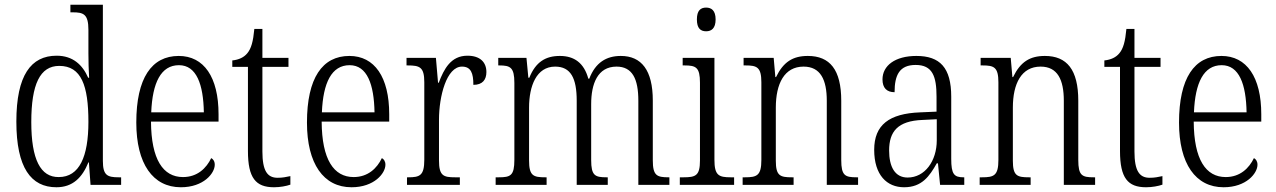

<svg xmlns="http://www.w3.org/2000/svg" viewBox="-20 -780 5384 810"><path d="M218 10C287 10 327 -31 353 -95H355L362 0H491V-32H481C433 -32 414 -40 414 -101V-760H277V-728H286C332 -728 353 -721 353 -654V-555C353 -521 354 -484 356 -452H352C328 -507 287 -545 219 -545C111 -545 49 -463 49 -267C49 -72 111 10 218 10ZM228 -33C151 -32 112 -107 112 -265C112 -425 149 -502 230 -502C323 -502 353 -419 353 -266C353 -119 315 -33 228 -33Z M743 10C839 10 886 -49 886 -85C886 -100 879 -109 871 -113C851 -71 813 -33 752 -33C668 -33 618 -107 617 -267H902V-298C902 -455 840 -544 734 -544C620 -544 555 -451 555 -263C555 -89 625 10 743 10ZM840 -306H618C623 -431 659 -505 735 -505C809 -505 838 -424 840 -306Z M1136 10C1162 10 1188 5 1205 -1V-37C1186 -33 1172 -30 1151 -30C1108 -30 1087 -59 1087 -141V-498H1197V-536H1087V-658H1053C1048 -605 1040 -575 1023 -555C1009 -538 988 -528 960 -525V-498H1026V-143C1026 -29 1059 10 1136 10Z M1463 10C1559 10 1606 -49 1606 -85C1606 -100 1599 -109 1591 -113C1571 -71 1533 -33 1472 -33C1388 -33 1338 -107 1337 -267H1622V-298C1622 -455 1560 -544 1454 -544C1340 -544 1275 -451 1275 -263C1275 -89 1345 10 1463 10ZM1560 -306H1338C1343 -431 1379 -505 1455 -505C1529 -505 1558 -424 1560 -306Z M1697 0H1920V-32H1900C1851 -32 1832 -38 1832 -103V-275C1832 -374 1864 -499 1929 -499C1967 -499 1977 -471 1977 -422C2016 -422 2032 -444 2032 -476C2032 -517 2006 -545 1952 -545C1882 -545 1853 -489 1831 -431H1828L1819 -536H1695V-504H1700C1751 -504 1770 -497 1770 -433V-106C1770 -39 1751 -32 1702 -32H1697Z M2071 0H2286V-32H2281C2230 -32 2212 -38 2212 -103V-326C2212 -417 2243 -499 2322 -499C2388 -499 2413 -450 2413 -355V0H2544V-32H2539C2490 -32 2474 -39 2474 -105V-341C2474 -426 2501 -499 2581 -499C2648 -499 2673 -447 2673 -355V0H2804V-32H2801C2751 -32 2734 -39 2734 -104V-356C2734 -484 2686 -544 2599 -544C2538 -544 2492 -516 2466 -448H2462C2444 -514 2403 -544 2342 -544C2282 -544 2240 -519 2213 -452H2209L2201 -536H2082V-504H2086C2133 -504 2150 -496 2150 -430V-106C2150 -39 2134 -32 2084 -32H2071Z M2959 -648C2981 -648 2999 -660 2999 -698C2999 -736 2981 -748 2959 -748C2936 -748 2920 -736 2920 -698C2920 -660 2936 -648 2959 -648ZM2848 0H3077V-32H3063C3012 -32 2994 -40 2994 -106V-536H2860V-504H2868C2916 -504 2933 -496 2933 -431V-103C2933 -39 2915 -32 2864 -32H2848Z M3113 0H3328V-32H3321C3271 -32 3253 -38 3253 -102V-326C3253 -427 3289 -499 3370 -499C3442 -499 3468 -443 3468 -355V0H3600V-32H3594C3545 -32 3529 -39 3529 -105V-355C3529 -486 3481 -544 3388 -544C3325 -544 3285 -519 3254 -455H3251L3244 -536H3117V-504H3125C3173 -504 3192 -497 3192 -433V-105C3192 -39 3173 -32 3123 -32H3113Z M3794 10C3869 10 3901 -36 3932 -91H3937L3946 0H4048V-32H4045C4005 -32 3993 -45 3993 -110V-372C3993 -495 3945 -544 3846 -544C3756 -544 3703 -503 3703 -445C3703 -409 3721 -391 3754 -391C3754 -464 3775 -506 3843 -506C3914 -506 3931 -458 3931 -372V-309L3862 -306C3731 -301 3668 -253 3668 -148C3668 -41 3722 10 3794 10ZM3809 -31C3755 -31 3731 -77 3731 -145C3731 -225 3767 -270 3872 -274L3932 -277V-188C3932 -101 3882 -31 3809 -31Z M4113 0H4328V-32H4321C4271 -32 4253 -38 4253 -102V-326C4253 -427 4289 -499 4370 -499C4442 -499 4468 -443 4468 -355V0H4600V-32H4594C4545 -32 4529 -39 4529 -105V-355C4529 -486 4481 -544 4388 -544C4325 -544 4285 -519 4254 -455H4251L4244 -536H4117V-504H4125C4173 -504 4192 -497 4192 -433V-105C4192 -39 4173 -32 4123 -32H4113Z M4815 10C4841 10 4867 5 4884 -1V-37C4865 -33 4851 -30 4830 -30C4787 -30 4766 -59 4766 -141V-498H4876V-536H4766V-658H4732C4727 -605 4719 -575 4702 -555C4688 -538 4667 -528 4639 -525V-498H4705V-143C4705 -29 4738 10 4815 10Z M5142 10C5238 10 5285 -49 5285 -85C5285 -100 5278 -109 5270 -113C5250 -71 5212 -33 5151 -33C5067 -33 5017 -107 5016 -267H5301V-298C5301 -455 5239 -544 5133 -544C5019 -544 4954 -451 4954 -263C4954 -89 5024 10 5142 10ZM5239 -306H5017C5022 -431 5058 -505 5134 -505C5208 -505 5237 -424 5239 -306Z"/></svg>

Font: Noto Serif Devanagari Condensed Light
Style: Regular
Weight: 300
Width: 3
Designer: Universal Thirst, Indian Type Foundry and the Monotype Design Team
Foundry: Monotype Imaging Inc.
Version: Version 2.004